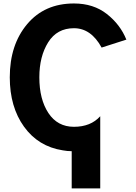

<svg xmlns="http://www.w3.org/2000/svg" viewBox="-20 -837 768 1084"><path d="M35.2 -400.4Q35.2 -584 133.3 -700.7Q231.4 -817.4 397.5 -817.4Q507.8 -817.4 583.5 -757.8Q659.2 -698.2 693.4 -613.3L553.7 -568.4Q494.1 -677.7 397.5 -677.7Q301.8 -677.7 252 -598.1Q202.1 -518.6 202.1 -400.4Q202.1 -276.4 253.4 -198.7Q304.7 -121.1 397.5 -121.1Q492.2 -121.1 545.9 -180.7V226.6H384.8V16.6Q360.4 16.6 334 11.7Q196.3 -9.8 115.7 -121.6Q35.2 -233.4 35.2 -400.4Z"/></svg>

Font: Gothic A1 Black
Style: Regular
Weight: 900
Version: Version 2.50